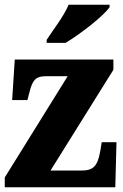

<svg xmlns="http://www.w3.org/2000/svg" viewBox="-20 -786 518 806"><path d="M176 -619V-606H255C318 -643 417 -721 440 -756V-766H268C250 -721 202 -659 176 -619ZM0 0H464L469 -189H407L401 -152C389 -85 370 -70 319 -70H192L456 -493V-536H42L31 -366H95L104 -400C117 -455 135 -466 173 -466H264L0 -41Z"/></svg>

Font: Noto Serif Armenian Condensed Black
Style: Regular
Weight: 900
Width: 3
Designer: Monotype Design Team
Foundry: Monotype Imaging Inc.
Version: Version 2.008